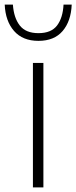

<svg xmlns="http://www.w3.org/2000/svg" viewBox="-54 -814 331 834"><path d="M89 0V-540.5H134.5V0ZM113 -636.5Q44.5 -636.5 7 -679.5Q-30.5 -722.5 -33.5 -794H2Q6 -736.5 32 -703.2Q58 -670 113 -670Q168.5 -670 193.8 -703.2Q219 -736.5 222 -794H257.5Q254.5 -722 218 -679.2Q181.5 -636.5 113 -636.5Z"/></svg>

Font: Encode Sans SemiExpanded ExtraLight
Style: Regular
Weight: 250
Width: 6
Designer: Multiple Designers
Foundry: Impallari Type
Version: Version 3.002